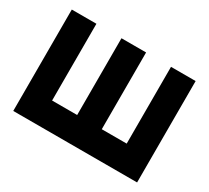

<svg xmlns="http://www.w3.org/2000/svg" viewBox="-137 -924 1249 1148"><g transform="rotate(30 487.5 -350.0)"><path d="M60 -700V0H915V-700H745V-170H573V-700H403V-170H230V-700Z"/></g></svg>

Font: Unageo
Style: Black
Weight: 900
Designer: Richard Sepsi
Foundry: Richard Sepsi
Version: Version 2.000